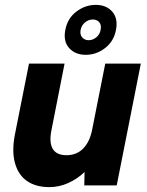

<svg xmlns="http://www.w3.org/2000/svg" viewBox="-20 -761 604 788"><path d="M459 0H326L327 -55Q298 -27 260.5 -10Q223 7 183 7Q127 7 91 -18Q55 -43 41.5 -91.5Q28 -140 41 -208L99 -500H245L191 -226Q181 -176 196.5 -150Q212 -124 253 -124Q294 -124 321 -151Q348 -178 358 -228L412 -500H558ZM456 -638Q447 -591 411 -563.5Q375 -536 332 -536Q289 -536 264 -563.5Q239 -591 248 -638Q257 -686 293.5 -713.5Q330 -741 373 -741Q416 -741 440.5 -713.5Q465 -686 456 -638ZM393 -639Q397 -658 387.5 -669.5Q378 -681 361 -681Q344 -681 329.5 -669.5Q315 -658 311 -639Q307 -620 317 -608Q327 -596 344 -596Q361 -596 375.5 -608Q390 -620 393 -639Z"/></svg>

Font: Albert Sans ExtraBold
Style: Italic
Weight: 800
Italic angle: -11.25°
Designer: Andreas Rasmussen
Foundry: a.Foundry
Version: Version 1.025